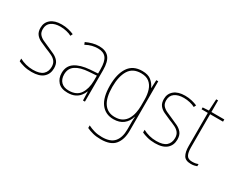

<svg xmlns="http://www.w3.org/2000/svg" viewBox="-113 -1142 2296 1868"><g transform="rotate(30 1034.5 -208.5)"><path d="M362 -130Q362 -66 319 -28Q276 10 189 10Q141 10 101.5 -0.5Q62 -11 38 -23V-53Q71 -35 109.5 -25Q148 -15 189 -15Q266 -15 300.5 -46Q335 -77 335 -131Q335 -168 317.5 -191Q300 -214 269 -229Q238 -244 199 -259Q158 -276 124 -292.5Q90 -309 70 -335.5Q50 -362 50 -407Q50 -466 93 -502Q136 -538 215 -538Q255 -538 290.5 -529.5Q326 -521 353 -509L341 -484Q318 -497 283.5 -505Q249 -513 215 -513Q151 -513 113.5 -486Q76 -459 76 -407Q76 -370 93.5 -349Q111 -328 140.5 -313.5Q170 -299 207 -284Q247 -267 282.5 -250Q318 -233 340 -205.5Q362 -178 362 -130Z M636 -537Q711 -537 747.5 -494Q784 -451 784 -353V0H762L759 -99H757Q746 -71 726 -46Q706 -21 673.5 -5.5Q641 10 593 10Q520 10 484 -29.5Q448 -69 448 -129Q448 -208 507 -247.5Q566 -287 670 -295L758 -301V-347Q758 -437 728.5 -474.5Q699 -512 636 -512Q604 -512 571.5 -504Q539 -496 502 -476L492 -501Q526 -517 562.5 -527Q599 -537 636 -537ZM671 -271Q579 -265 527.5 -231Q476 -197 476 -129Q476 -75 506.5 -44.5Q537 -14 593 -14Q680 -14 718.5 -71.5Q757 -129 758 -220V-277Z M1120 -538Q1186 -538 1221.5 -508.5Q1257 -479 1275 -438H1277L1281 -528H1303V29Q1303 127 1256 184Q1209 241 1099 241Q1049 241 1010.5 231Q972 221 940 206V177Q973 194 1012 205Q1051 216 1099 216Q1194 216 1235.5 167Q1277 118 1277 29V-15Q1277 -42 1277 -63.5Q1277 -85 1279 -115H1277Q1261 -57 1218 -23.5Q1175 10 1108 10Q1018 10 967 -57Q916 -124 916 -258Q916 -388 966 -463Q1016 -538 1120 -538ZM1120 -513Q1027 -513 985 -444.5Q943 -376 943 -258Q943 -137 985.5 -76Q1028 -15 1108 -15Q1159 -15 1191.5 -34.5Q1224 -54 1242.5 -86.5Q1261 -119 1269 -158.5Q1277 -198 1277 -237V-307Q1277 -364 1262 -411Q1247 -458 1213 -485.5Q1179 -513 1120 -513Z M1748 -130Q1748 -66 1705 -28Q1662 10 1575 10Q1527 10 1487.5 -0.5Q1448 -11 1424 -23V-53Q1457 -35 1495.5 -25Q1534 -15 1575 -15Q1652 -15 1686.5 -46Q1721 -77 1721 -131Q1721 -168 1703.5 -191Q1686 -214 1655 -229Q1624 -244 1585 -259Q1544 -276 1510 -292.5Q1476 -309 1456 -335.5Q1436 -362 1436 -407Q1436 -466 1479 -502Q1522 -538 1601 -538Q1641 -538 1676.5 -529.5Q1712 -521 1739 -509L1727 -484Q1704 -497 1669.5 -505Q1635 -513 1601 -513Q1537 -513 1499.5 -486Q1462 -459 1462 -407Q1462 -370 1479.5 -349Q1497 -328 1526.5 -313.5Q1556 -299 1593 -284Q1633 -267 1668.5 -250Q1704 -233 1726 -205.5Q1748 -178 1748 -130Z M1978 -15Q1999 -15 2015.5 -18Q2032 -21 2045 -27V-2Q2031 3 2015.5 6.5Q2000 10 1978 10Q1917 10 1895.5 -27Q1874 -64 1874 -130V-503H1804V-524L1872 -528L1879 -658H1900V-528H2045V-503H1900V-130Q1900 -74 1916 -44.5Q1932 -15 1978 -15Z"/></g></svg>

Font: Noto Sans Kannada SemiCondensed Thin
Style: Regular
Weight: 100
Width: 4
Designer: Jelle Bosma - Monotype Design Team
Foundry: Monotype Imaging Inc.
Version: Version 2.005; ttfautohint (v1.8.4.7-5d5b)